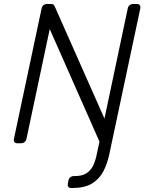

<svg xmlns="http://www.w3.org/2000/svg" viewBox="-20 -720 726 965"><path d="M338 225Q328 225 323.5 219Q319 213 321 203L324 187Q326 177 333.5 171Q341 165 351 165H355Q393 165 415 150.5Q437 136 448.5 111.5Q460 87 466 57L480 -8L230 -574L113 -22Q111 -12 103.5 -6Q96 0 85 0H67Q57 0 52.5 -6Q48 -12 50 -22L189 -677Q191 -688 198.5 -694Q206 -700 216 -700H237Q247 -700 250.5 -695Q254 -690 255 -688L505 -124L622 -677Q624 -688 631.5 -694Q639 -700 649 -700H667Q678 -700 682.5 -694Q687 -688 685 -677L529 57Q519 104 499 142Q479 180 442 202.5Q405 225 342 225Z"/></svg>

Font: Rubik Light
Style: Italic
Weight: 300
Italic angle: -12°
Designer: Hubert and Fischer
Foundry: Hubert and Fischer
Version: Version 2.300;gftools[0.9.30]